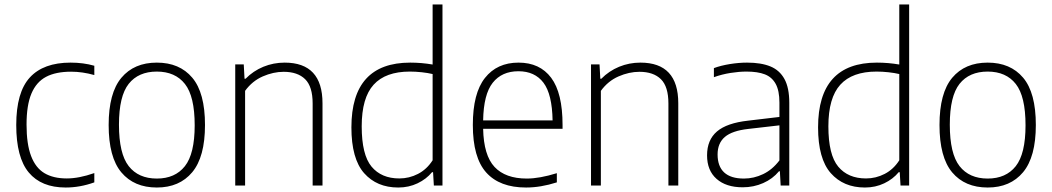

<svg xmlns="http://www.w3.org/2000/svg" viewBox="-20 -828 4696 857"><path d="M52.5 -270Q52.5 -416 113.2 -482.2Q174 -548.5 295 -548.5Q352.5 -548.5 401 -534.5V-493Q347.5 -508 297.5 -508Q229 -508 185.5 -485Q142 -462 120.2 -410.2Q98.5 -358.5 98.5 -272Q98.5 -184.5 118.8 -131.5Q139 -78.5 178.5 -55Q218 -31.5 278 -31.5Q332.5 -31.5 401 -55.5V-14Q337 9 273 9Q164.5 9 108.5 -58Q52.5 -125 52.5 -270Z M465 -270Q465 -413 521.8 -480.8Q578.5 -548.5 680 -548.5Q781.5 -548.5 838.2 -481.2Q895 -414 895 -270Q895 -127.5 838 -59.2Q781 9 680 9Q578.5 9 521.8 -58.5Q465 -126 465 -270ZM849 -268.5Q849 -398 805.5 -453.2Q762 -508.5 680 -508.5Q598 -508.5 554.5 -453.8Q511 -399 511 -271.5Q511 -142 554.5 -86.5Q598 -31 680 -31Q761.5 -31 805.2 -86.2Q849 -141.5 849 -268.5Z M1030 -540.5H1068L1071.5 -476.5H1076Q1110.5 -511.5 1155.5 -530Q1200.5 -548.5 1250.5 -548.5Q1419.5 -548.5 1419.5 -367V0H1375.5V-366Q1375.5 -441.5 1342 -474.5Q1308.5 -507.5 1246 -507.5Q1200 -507.5 1153 -487Q1106 -466.5 1074 -422.5V0H1030Z M1548.5 -259.5Q1548.5 -548.5 1811 -548.5Q1861.5 -548.5 1911 -540V-808H1955V0H1916.5L1913 -59.5H1908.5Q1883 -28.5 1843.8 -9.8Q1804.5 9 1757.5 9Q1662 9 1605.2 -55.2Q1548.5 -119.5 1548.5 -259.5ZM1911 -112.5V-497.5Q1890 -502.5 1862.8 -505.5Q1835.5 -508.5 1809.5 -508.5Q1701 -508.5 1647.8 -450Q1594.5 -391.5 1594.5 -264Q1594.5 -137 1638.5 -84.2Q1682.5 -31.5 1762.5 -31.5Q1806.5 -31.5 1845.8 -51.8Q1885 -72 1911 -112.5Z M2491 -253H2136.5Q2139 -134.5 2187.5 -82.8Q2236 -31 2331.5 -31Q2388 -31 2465.5 -55V-14Q2393.5 9 2328 9Q2210.5 9 2150.5 -57.8Q2090.5 -124.5 2090.5 -270.5Q2090.5 -411.5 2144.5 -480Q2198.5 -548.5 2294.5 -548.5Q2389.5 -548.5 2440.2 -480.8Q2491 -413 2491 -270ZM2136.5 -290.5H2446.5Q2444.5 -407.5 2405.8 -458.8Q2367 -510 2294 -510Q2220 -510 2179.2 -458.5Q2138.5 -407 2136.5 -290.5Z M2618 -540.5H2656L2659.5 -476.5H2664Q2698.5 -511.5 2743.5 -530Q2788.5 -548.5 2838.5 -548.5Q3007.5 -548.5 3007.5 -367V0H2963.5V-366Q2963.5 -441.5 2930 -474.5Q2896.5 -507.5 2834 -507.5Q2788 -507.5 2741 -487Q2694 -466.5 2662 -422.5V0H2618Z M3503 -369V0H3464.5L3461 -63.5H3457Q3429 -29.5 3386.5 -10.8Q3344 8 3295 8Q3221 8 3178.5 -29.5Q3136 -67 3136 -134.5Q3136 -203.5 3180.2 -241.2Q3224.5 -279 3319.5 -289.5L3459 -306V-370Q3459 -423.5 3442.2 -453.8Q3425.5 -484 3393.8 -496.2Q3362 -508.5 3312 -508.5Q3279 -508.5 3241 -502.5Q3203 -496.5 3166.5 -483.5V-524Q3197.5 -535.5 3237.5 -542Q3277.5 -548.5 3314.5 -548.5Q3377.5 -548.5 3418.8 -531.5Q3460 -514.5 3481.5 -475.2Q3503 -436 3503 -369ZM3459 -112V-268.5L3320 -252.5Q3248 -244.5 3215.5 -216.8Q3183 -189 3183 -138.5Q3183 -85.5 3212.5 -58.2Q3242 -31 3300.5 -31Q3345 -31 3386.2 -50.8Q3427.5 -70.5 3459 -112Z M3631.5 -259.5Q3631.5 -548.5 3894 -548.5Q3944.5 -548.5 3994 -540V-808H4038V0H3999.5L3996 -59.5H3991.5Q3966 -28.5 3926.8 -9.8Q3887.5 9 3840.5 9Q3745 9 3688.2 -55.2Q3631.5 -119.5 3631.5 -259.5ZM3994 -112.5V-497.5Q3973 -502.5 3945.8 -505.5Q3918.5 -508.5 3892.5 -508.5Q3784 -508.5 3730.8 -450Q3677.5 -391.5 3677.5 -264Q3677.5 -137 3721.5 -84.2Q3765.5 -31.5 3845.5 -31.5Q3889.5 -31.5 3928.8 -51.8Q3968 -72 3994 -112.5Z M4173.5 -270Q4173.5 -413 4230.2 -480.8Q4287 -548.5 4388.5 -548.5Q4490 -548.5 4546.8 -481.2Q4603.5 -414 4603.5 -270Q4603.5 -127.5 4546.5 -59.2Q4489.5 9 4388.5 9Q4287 9 4230.2 -58.5Q4173.5 -126 4173.5 -270ZM4557.5 -268.5Q4557.5 -398 4514 -453.2Q4470.5 -508.5 4388.5 -508.5Q4306.5 -508.5 4263 -453.8Q4219.5 -399 4219.5 -271.5Q4219.5 -142 4263 -86.5Q4306.5 -31 4388.5 -31Q4470 -31 4513.8 -86.2Q4557.5 -141.5 4557.5 -268.5Z"/></svg>

Font: Encode Sans ExtraLight
Style: Regular
Weight: 275
Designer: Multiple Designers
Foundry: Impallari Type
Version: Version 2.000